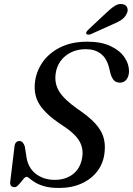

<svg xmlns="http://www.w3.org/2000/svg" viewBox="-20 -918 658 949"><path d="M272.5 11Q228.5 11 199.8 2.8Q171 -5.5 153.8 -16.2Q136.5 -27 126.8 -35.5Q117 -44 111 -44Q105.5 -44 98.5 -36.2Q91.5 -28.5 83.8 -18.5Q76 -8.5 68 -0.8Q60 7 52.5 7Q40.5 7 34.8 0.5Q29 -6 30.5 -19.5L51.5 -192.5Q52.5 -206.5 59.2 -213.8Q66 -221 75.5 -221Q85.5 -221 91.8 -214.2Q98 -207.5 102.5 -194.5L109.5 -151Q116 -91.5 155.2 -60.2Q194.5 -29 251 -29Q288.5 -29 317.2 -42.8Q346 -56.5 363.5 -81Q381 -105.5 386 -138.5Q394 -183.5 371.8 -221.5Q349.5 -259.5 282.5 -302.5Q208.5 -351 176.8 -399.2Q145 -447.5 153 -512.5Q159 -564.5 190.2 -610Q221.5 -655.5 277.5 -683.8Q333.5 -712 412.5 -712Q479.5 -712 525.8 -690.5Q572 -669 595.2 -634.8Q618.5 -600.5 617.5 -562.5Q616.5 -539.5 604.8 -524.5Q593 -509.5 573 -509.5Q555.5 -509.5 545 -519.2Q534.5 -529 527.5 -549.5L519 -583.5Q507.5 -630 478 -652.5Q448.5 -675 405 -675Q362 -675 329.8 -658.5Q297.5 -642 278.2 -614.5Q259 -587 255 -553Q248.5 -504 273.5 -464.5Q298.5 -425 363.5 -379.5Q420 -341.5 450.5 -308Q481 -274.5 491.2 -240.2Q501.5 -206 497 -166.5Q492 -113 462 -73Q432 -33 383.2 -11Q334.5 11 272.5 11ZM504 -853.5Q528 -876.5 548 -889.2Q568 -902 588 -897Q605 -893 609.5 -878.5Q614 -864 605.5 -849Q597 -831 579.5 -819.5Q562 -808 536.5 -797.5L427.5 -748.5Q421.5 -746.5 415.2 -746.8Q409 -747 406.5 -751Q404.5 -755.5 407.8 -760.8Q411 -766 416 -771Z"/></svg>

Font: Fraunces
Style: Italic
Weight: 400
Italic angle: -16°
Version: Version 1.000;[b76b70a41]